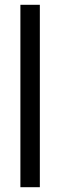

<svg xmlns="http://www.w3.org/2000/svg" viewBox="-20 -780 250 800"><path d="M146 0V-760H65V0Z"/></svg>

Font: Noto Sans Arabic ExtCond
Style: Regular
Weight: 400
Width: 2
Designer: Monotype Design Team, Nadine Chahine, Nizar Qandah and Khaled Hosny
Foundry: Monotype Imaging Inc.
Version: Version 2.012